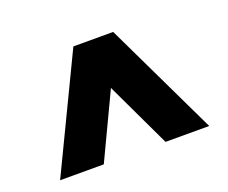

<svg xmlns="http://www.w3.org/2000/svg" viewBox="-74 -819 718 605"><g transform="rotate(-20 285.0 -516.0)"><path d="M388.5 -325 285 -543.5 181.5 -325H35L218.5 -707H352L535 -325Z"/></g></svg>

Font: Newsreader Caption ExtraBold
Style: Regular
Weight: 800
Designer: Hugues Gentile
Foundry: Production Type
Version: Version 1.001